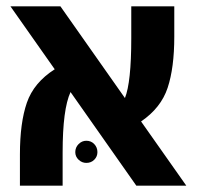

<svg xmlns="http://www.w3.org/2000/svg" viewBox="-20 -587 627 607"><path d="M426 -203 569 0H411L203 -296Q178 -242 178 -105V0H43V-99Q43 -199 65 -262.5Q87 -326 153 -368L13 -567H171L375 -277Q395 -327 395 -466V-567H531V-471Q531 -373 510 -309.5Q489 -246 426 -203ZM253 -142Q268 -142 278 -131.5Q288 -121 288 -106Q288 -92 278 -82Q268 -72 253 -72Q239 -72 228.5 -82Q218 -92 218 -106Q218 -121 228.5 -131.5Q239 -142 253 -142Z"/></svg>

Font: FiraGO SemiBold
Style: Regular
Weight: 600
Designer: bBox Type
Foundry: bBox Type GmbH
Version: Version 1.001;PS 001.001;hotconv 1.0.88;makeotf.lib2.5.64775